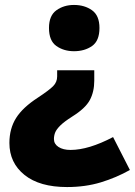

<svg xmlns="http://www.w3.org/2000/svg" viewBox="-20 -583 545 776"><path d="M361 -257Q361 -212 343 -178.5Q325 -145 272 -112Q239 -91 223.5 -75.5Q208 -60 203 -47.5Q198 -35 198 -21Q198 -1 216.5 11Q235 23 265 23Q338 23 437 -29L505 104Q450 135 387.5 154Q325 173 251 173Q140 173 79 124Q18 75 18 -5Q18 -63 45 -106Q72 -149 134 -189Q178 -218 194.5 -234.5Q211 -251 211 -274V-299H361ZM382 -470Q382 -418 352 -397Q322 -376 279 -376Q238 -376 208 -397Q178 -418 178 -470Q178 -520 208 -541.5Q238 -563 279 -563Q322 -563 352 -541.5Q382 -520 382 -470Z"/></svg>

Font: Noto Sans Gujarati UI Black
Style: Regular
Weight: 900
Designer: Jelle Bosma - Monotype Design Team, Universal Thirst
Foundry: Monotype Imaging Inc.
Version: Version 2.106; ttfautohint (v1.8.4.7-5d5b)